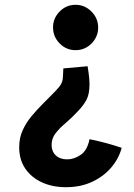

<svg xmlns="http://www.w3.org/2000/svg" viewBox="-20 -566 557 800"><path d="M295 -357Q256 -357 228.5 -385Q201 -413 201 -452Q201 -490 228.5 -518Q256 -546 295 -546Q333 -546 361 -518Q389 -490 389 -451Q389 -413 361.5 -385Q334 -357 295 -357ZM255 214Q198 214 154 193.5Q110 173 85 136Q60 99 60 48Q60 8 74.5 -23.5Q89 -55 111.5 -82Q134 -109 159 -134Q192 -167 209.5 -185Q227 -203 234 -215Q241 -227 242 -243L244 -281L345 -290Q350 -259 351.5 -243Q353 -227 353 -217Q353 -174 340.5 -150.5Q328 -127 306 -104Q278 -74 252.5 -52.5Q227 -31 211 -10Q195 11 195 38Q195 65 212.5 81.5Q230 98 260 98Q289 98 316.5 79Q344 60 353 14Q388 21 421.5 30Q455 39 487 50Q475 95 443.5 132Q412 169 364 191.5Q316 214 255 214Z"/></svg>

Font: Secular One
Style: Regular
Weight: 400
Designer: Michal Sahar
Foundry: Hagilda
Version: Version 1.002; ttfautohint (v1.8.4.7-5d5b);gftools[0.9.29]